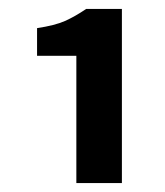

<svg xmlns="http://www.w3.org/2000/svg" viewBox="-20 -813 370 430"><path d="M151 -403V-688H63V-750Q103 -756 125.5 -766Q148 -776 173 -793H253V-403Z"/></svg>

Font: Assistant ExtraLight
Style: Bold
Weight: 700
Version: Version 3.000